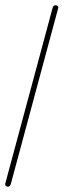

<svg xmlns="http://www.w3.org/2000/svg" viewBox="-21 -710 242 730"><path d="M9 0Q5 0 1.5 -3Q-2 -6 -1 -12L179 -680Q182 -690 190 -690Q195 -690 198.5 -687Q202 -684 200 -678L20 -10Q17 0 9 0Z"/></svg>

Font: Zen Loop
Style: Italic
Weight: 400
Italic angle: -15°
Designer: Yoshimichi Ohira
Foundry: A-1 Corp ZenFonts
Version: Version 1.000; ttfautohint (v1.8.3)